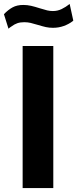

<svg xmlns="http://www.w3.org/2000/svg" viewBox="-39 -957 393 977"><path d="M232.2 -723V0H76.2V-723ZM330 -848.6Q311.1 -834.1 285.4 -824.8Q259.8 -815.5 230.5 -815.5Q211.4 -815.5 194.8 -819.1Q178.2 -822.8 154.5 -830Q131.2 -837.1 116.2 -840.6Q101.2 -844 84.2 -844Q64.2 -844 49.3 -838.9Q34.4 -833.8 18.8 -822.1Q11.2 -817.5 4.2 -811L-19 -884.8Q2.8 -907.5 25.2 -919.6Q47.6 -931.8 79.5 -931.8Q100 -931.8 119.1 -927.4Q138.2 -923 163.8 -914.8Q186.9 -907.5 201.2 -904.1Q215.6 -900.8 230 -900.8Q253.8 -900.8 274.5 -910.8Q295.2 -920.8 315.5 -936.8L334 -852Z"/></svg>

Font: Public Sans VF
Style: Regular
Weight: 400
Designer: Pablo Impallari, Rodrigo Fuenzalida (Modified by Dan O. Williams and USWDS)
Version: Version 1.003